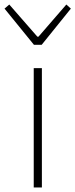

<svg xmlns="http://www.w3.org/2000/svg" viewBox="-44 -828 333 848"><path d="M105 0H141V-527H105ZM106 -630H140L269 -790L249 -808L126 -666H121L-3 -808L-24 -790Z"/></svg>

Font: Kinto Sans Thin
Style: Regular
Weight: 100
Designer: Authors: Ryoko NISHIZUKA  (kana & ideographs); Paul D. Hunt (Latin, Greek & Cyrillic); Wenlong ZHANG  (bopomofo); Sandol
Foundry: Adobe Systems Incorporated, ookami Inc.
Version: Version 0.001